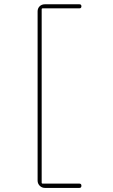

<svg xmlns="http://www.w3.org/2000/svg" viewBox="-20 -790 540 920"><path d="M195.3 110.4Q180.7 110.4 170.4 100.1Q160.2 89.8 160.2 75.2V-735.4Q160.2 -750 169.9 -759.8Q179.7 -769.5 195.3 -769.5H360.4Q370.1 -769.5 370.1 -759.8Q370.1 -750 360.4 -750H184.6Q179.7 -750 179.7 -745.1V85Q179.7 89.8 184.6 89.8H360.4Q370.1 89.8 370.1 100.1Q370.1 110.4 360.4 110.4Z"/></svg>

Font: Rounded Mgen+ 1m thin
Style: Regular
Weight: 100
Designer: [Source Han Sans]
Ryoko NISHIZUKA  (kana & ideographs); Paul D. Hunt (Latin, Greek & Cyrillic); Wenlong ZHANG  (bopomofo
Version: Version 1.059.20150602